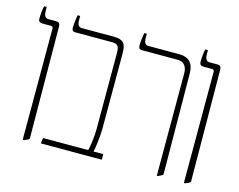

<svg xmlns="http://www.w3.org/2000/svg" viewBox="-92 -787 1161 932"><g transform="rotate(15 488.0 -320.5)"><path d="M89 6H95C107 2 115 -2 121 -8L117 -571C117 -584 112 -592 97 -592H58C43 -592 35 -603 35 -627V-647H22C18 -635 15 -606 15 -582C15 -570 22 -564 36 -564H77C87 -564 89 -560 89 -550Z M179 0H485V-28H436C440 -41 449 -110 449 -143V-526C449 -575 434 -592 387 -592H225C210 -592 203 -603 203 -627V-647H190C186 -625 183 -597 183 -585C183 -571 187 -564 202 -564H385C412 -564 422 -556 422 -519V-130C422 -102 414 -41 409 -28H182Z M763 6H768C778 2 787 -2 793 -8L789 -516C789 -565 764 -592 717 -592H560C545 -592 538 -603 538 -627V-647H525C521 -625 518 -597 518 -585C518 -571 522 -564 537 -564H716C742 -564 763 -547 763 -509Z M899 6H905C917 2 925 -2 931 -8L927 -571C927 -584 922 -592 907 -592H868C853 -592 845 -603 845 -627V-647H832C828 -635 825 -606 825 -582C825 -570 832 -564 846 -564H887C897 -564 899 -560 899 -550Z"/></g></svg>

Font: Noto Serif Hebrew ExtraCondensed Thin
Style: Regular
Weight: 100
Width: 2
Designer: Monotype Design Team
Foundry: Monotype Imaging Inc.
Version: Version 2.004